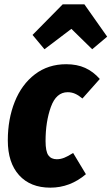

<svg xmlns="http://www.w3.org/2000/svg" viewBox="-20 -847 514 885"><path d="M440 -483 360 -393Q342 -408 326 -415Q310 -422 292 -422Q239 -422 214.5 -354Q190 -286 190 -197Q190 -149 203 -131Q216 -113 242 -113Q259 -113 276.5 -120Q294 -127 317 -142L376 -44Q303 18 212 18Q120 18 68 -39.5Q16 -97 16 -200Q16 -298 48 -378Q80 -458 141 -504.5Q202 -551 285 -551Q335 -551 372.5 -534Q410 -517 440 -483ZM185 -620 130 -686 269 -827H369L474 -678L405 -620L309 -714Z"/></svg>

Font: Fira Sans Extra Condensed ExtraBold
Style: Italic
Weight: 800
Width: 3
Italic angle: -8°
Designer: Carrois Corporate & Edenspiekermann AG
Foundry: Carrois Corporate GbR & Edenspiekermann AG
Version: Version 4.203